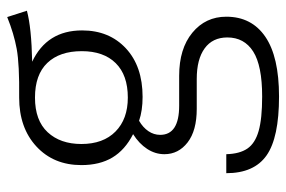

<svg xmlns="http://www.w3.org/2000/svg" viewBox="-154 -454 813 546"><g transform="rotate(-90 253.0 -181.5)"><path d="M495 -512Q447 -499 350 -497Q439 -455 439 -355Q439 -278 388 -230.5Q337 -183 250 -183Q211 -183 182 -193Q163 -182 152.5 -166.5Q142 -151 142 -133Q142 -79 225 -79H310Q387 -79 432.5 -41.5Q478 -4 478 55Q478 127 421 166Q364 205 251 205Q134 205 83.5 169.5Q33 134 33 55H87Q88 93 103 115Q118 137 153 147Q188 157 251 157Q339 157 379 131.5Q419 106 419 58Q419 16 388 -6.5Q357 -29 301 -29H216Q154 -29 120.5 -55Q87 -81 87 -121Q87 -147 102 -170Q117 -193 144 -210Q99 -233 77.5 -269Q56 -305 56 -357Q56 -436 109 -485Q162 -534 248 -534Q343 -533 386.5 -541Q430 -549 477 -568ZM116 -357Q116 -295 151.5 -260Q187 -225 248 -225Q312 -225 346 -259.5Q380 -294 380 -356Q380 -419 346.5 -454Q313 -489 248 -489Q183 -489 149.5 -453Q116 -417 116 -357Z"/></g></svg>

Font: Statis Sans Light
Style: Regular
Weight: 300
Designer: bBox Type GmbH
Foundry: bBox Type GmbH
Version: Version 1.000